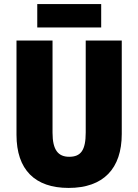

<svg xmlns="http://www.w3.org/2000/svg" viewBox="-20 -913 679 943"><path d="M477 -893H163V-778H477ZM578 -255V-714H401V-262C401 -175 377 -143 320 -143C266 -143 238 -176 238 -261V-714H61V-251C61 -79 152 10 317 10C488 10 578 -85 578 -255Z"/></svg>

Font: Noto Sans Devanagari UI Condensed Black
Style: Regular
Weight: 900
Width: 3
Designer: Jelle Bosma - Monotype Design Team
Foundry: Monotype Imaging Inc.
Version: Version 2.004